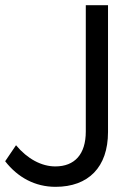

<svg xmlns="http://www.w3.org/2000/svg" viewBox="-20 -720 526 743"><path d="M398 -209V-700H312V-211C312 -123 269 -76 194 -76C141 -76 86 -105 42 -158L0 -96C49 -33 116 3 195 3C322 3 398 -73 398 -209Z"/></svg>

Font: Juman Normal
Style: Regular
Weight: 300
Designer: Bandar Raffah (Arabic) Julieta Ulanovsky (Latin)
Foundry: Caramella
Version: Version 5.022;PS 005.022;hotconv 1.0.88;makeotf.lib2.5.64775